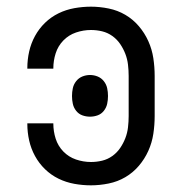

<svg xmlns="http://www.w3.org/2000/svg" viewBox="-20 -548 540 576"><path d="M253 8Q228 8 203 3.5Q178 -1 155.5 -12Q133 -23 115 -40.5Q97 -58 85 -80Q73 -102 67.5 -126.5Q62 -151 62 -176Q62 -176 62 -176.5Q62 -177 62 -178H140Q140 -178 140 -177.5Q140 -177 140 -177Q140 -154 147 -132Q154 -110 170 -93.5Q186 -77 208 -69.5Q230 -62 253 -62Q270 -62 286.5 -66Q303 -70 317 -80Q331 -90 340.5 -104Q350 -118 356 -133.5Q362 -149 364 -166Q366 -183 366 -200V-320Q366 -337 364 -354Q362 -371 356 -386.5Q350 -402 340.5 -416Q331 -430 317 -440Q303 -450 286.5 -454Q270 -458 253 -458Q230 -458 208 -450.5Q186 -443 170 -426.5Q154 -410 147 -388Q140 -366 140 -343Q140 -343 140 -342.5Q140 -342 140 -342H62Q62 -343 62 -343.5Q62 -344 62 -344Q62 -369 67.5 -393.5Q73 -418 85 -440Q97 -462 115 -479.5Q133 -497 155.5 -508Q178 -519 203 -523.5Q228 -528 253 -528Q279 -528 306 -522.5Q333 -517 356 -503.5Q379 -490 396.5 -469.5Q414 -449 425 -424.5Q436 -400 440 -373.5Q444 -347 444 -320V-200Q444 -173 440 -146.5Q436 -120 425 -95.5Q414 -71 396.5 -50.5Q379 -30 356 -16.5Q333 -3 306 2.5Q279 8 253 8ZM250 -198Q238 -198 227 -202Q216 -206 208.5 -215.5Q201 -225 198.5 -236.5Q196 -248 196 -260Q196 -272 198.5 -283.5Q201 -295 208.5 -304.5Q216 -314 227 -318.5Q238 -323 250 -323Q262 -323 273 -318.5Q284 -314 291.5 -304.5Q299 -295 301.5 -283.5Q304 -272 304 -260Q304 -248 301.5 -236.5Q299 -225 291.5 -215.5Q284 -206 273 -202Q262 -198 250 -198Z"/></svg>

Font: Zed Mono
Style: Regular
Weight: 400
Monospace: yes
Designer: Belleve Invis
Foundry: Belleve Invis
Version: Version 1.0.0; ttfautohint (v1.8.4)